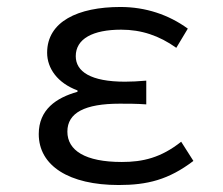

<svg xmlns="http://www.w3.org/2000/svg" viewBox="-20 -518 640 550"><path d="M320 12C402 12 463 -3 534 -57L499 -112C441 -66 389 -54 329 -54C224 -54 173 -87 173 -141C173 -195 223 -221 323 -221C347 -221 371 -221 399 -219V-287C375 -285 357 -284 338 -284C240 -284 197 -313 197 -357C197 -407 246 -433 327 -433C385 -433 436 -416 485 -381L518 -436C463 -476 397 -498 325 -498C203 -498 115 -456 115 -367C115 -322 145 -280 202 -259V-255C141 -238 91 -204 91 -134C91 -43 178 12 320 12Z"/></svg>

Font: Hasklig
Style: Regular
Weight: 400
Monospace: yes
Designer: Paul D. Hunt, Teo Tuominen
Foundry: Adobe Systems Incorporated
Version: Version 2.030;PS 1.0;hotconv 16.6.51;makeotf.lib2.5.65220